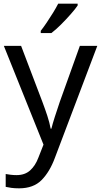

<svg xmlns="http://www.w3.org/2000/svg" viewBox="-20 -786 550 1046"><path d="M1 -536H95L211 -231Q226 -191 238 -154.5Q250 -118 256 -85H260Q266 -110 279 -150.5Q292 -191 306 -232L415 -536H510L279 74Q251 150 206.5 195Q162 240 84 240Q60 240 42 237.5Q24 235 11 232V162Q22 164 37.5 166Q53 168 70 168Q116 168 144.5 142Q173 116 189 73L217 2ZM403 -756Q391 -738 366 -709.5Q341 -681 312.5 -652.5Q284 -624 260 -606H202V-618Q217 -637 234.5 -663Q252 -689 269 -716.5Q286 -744 297 -766H403Z"/></svg>

Font: Noto Sans Limbu
Style: Regular
Weight: 400
Designer: Monotype Design Team
Foundry: Monotype Imaging Inc.
Version: Version 2.004; ttfautohint (v1.8.4.7-5d5b)